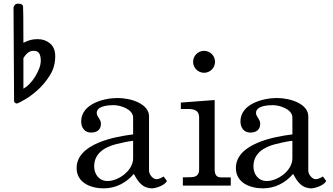

<svg xmlns="http://www.w3.org/2000/svg" viewBox="-20 -1015 1822 1050"><path d="M108 -530V-697C124 -724 142 -737 162 -737H167C191 -737 203 -719 203 -683C203 -658 192 -628 171 -594C151 -563 130 -542 108 -530ZM72 -449C76 -449 89 -455 111 -468C133 -480 157 -497 183 -520C209 -543 232 -570 252 -602C272 -633 282 -668 282 -707C282 -738 273 -761 254 -777C235 -793 212 -801 185 -801C159 -801 136 -795 115 -784L108 -781C108 -912 107 -979 106 -982C103 -991 94 -995 80 -995C70 -995 63 -992 60 -987C56 -981 54 -976 54 -973L57 -462C57 -458 59 -455 62 -453C65 -450 69 -449 72 -449Z M547 15C612 15 669 -14 712 -64C736 -19 760 15 813 15C832 14 880 0 893 -25L875 -50C864 -43 848 -35 836 -35C815 -35 795 -62 795 -81V-379C795 -446 699 -479 623 -479C548 -479 424 -447 424 -351C424 -318 442 -290 478 -290C510 -290 532 -305 532 -339C532 -363 509 -376 509 -398V-399C511 -437 576 -440 602 -440C638 -440 708 -418 708 -372V-280C610 -268 399 -230 399 -96C399 -15 477 15 547 15ZM495 -105C495 -177 553 -211 616 -227C637 -232 683 -243 708 -245V-149C708 -82 628 -25 568 -25C522 -25 495 -62 495 -105Z M980 -45V0H1242V-45H1188C1167 -45 1154 -57 1154 -87V-468L969 -454V-419H1006C1039 -419 1069 -414 1069 -372V-88C1069 -57 1051 -46 1023 -46ZM1036 -677C1036 -644 1063 -617 1096 -617C1129 -617 1156 -644 1156 -677C1156 -710 1129 -737 1096 -737C1063 -737 1036 -710 1036 -677Z M1418 15C1483 15 1540 -14 1583 -64C1607 -19 1631 15 1684 15C1703 14 1751 0 1764 -25L1746 -50C1735 -43 1719 -35 1707 -35C1686 -35 1666 -62 1666 -81V-379C1666 -446 1570 -479 1494 -479C1419 -479 1295 -447 1295 -351C1295 -318 1313 -290 1349 -290C1381 -290 1403 -305 1403 -339C1403 -363 1380 -376 1380 -398V-399C1382 -437 1447 -440 1473 -440C1509 -440 1579 -418 1579 -372V-280C1481 -268 1270 -230 1270 -96C1270 -15 1348 15 1418 15ZM1366 -105C1366 -177 1424 -211 1487 -227C1508 -232 1554 -243 1579 -245V-149C1579 -82 1499 -25 1439 -25C1393 -25 1366 -62 1366 -105Z"/></svg>

Font: MusAnalysis
Style: Regular
Weight: 400
Version: Version 2.0